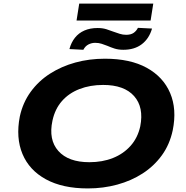

<svg xmlns="http://www.w3.org/2000/svg" viewBox="-20 -1045 1045 1076"><path d="M472 11Q331 11 237.5 -40Q144 -91 106 -182Q68 -273 91 -392Q108 -470 152 -530.5Q196 -591 260 -632Q324 -673 402 -694.5Q480 -716 568 -716Q710 -716 802.5 -665Q895 -614 933.5 -523.5Q972 -433 948 -315Q931 -235 887 -174.5Q843 -114 779.5 -73Q716 -32 637.5 -10.5Q559 11 472 11ZM481 -136Q554 -136 613 -159.5Q672 -183 712 -228Q752 -273 766 -337Q787 -444 731.5 -506.5Q676 -569 558 -569Q485 -569 425.5 -546Q366 -523 327 -478.5Q288 -434 274 -369Q251 -262 307 -199Q363 -136 481 -136ZM409 -930 424 -1025H839L824 -930ZM671 -766Q643 -766 621.5 -773Q600 -780 582 -788Q566 -794 550 -799.5Q534 -805 513 -805Q494 -805 476 -796Q458 -787 447 -766L369 -770Q379 -807 400 -833.5Q421 -860 453 -874Q485 -888 527 -888Q555 -888 577 -881Q599 -874 617 -867Q634 -861 651 -855.5Q668 -850 687 -850Q713 -850 728.5 -860.5Q744 -871 753 -889L832 -885Q816 -829 775 -797.5Q734 -766 671 -766Z"/></svg>

Font: Nunito Sans 10pt Expanded ExtraBold
Style: Italic
Weight: 800
Width: 7
Italic angle: -9°
Designer: Vernon Adams
Foundry: Vernon Adams
Version: Version 3.101;gftools[0.9.27]